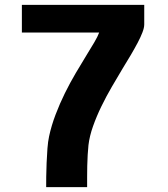

<svg xmlns="http://www.w3.org/2000/svg" viewBox="-20 -770 690 790"><path d="M70 -750H573.5V-669.5Q573.5 -656 566.2 -637Q559 -618 546.8 -594.8Q534.5 -571.5 518.5 -544.2Q502.5 -517 484.5 -488Q463.5 -453 440.5 -413.5Q417.5 -374 397.5 -333Q377.5 -292 363 -251.2Q348.5 -210.5 344 -173Q342 -155 340.8 -133Q339.5 -111 339 -87.8Q338.5 -64.5 338.5 -42V0H170Q170 -16 170.2 -43Q170.5 -70 171.8 -100Q173 -130 175.2 -159.2Q177.5 -188.5 182 -209Q191.5 -253.5 208.8 -298.8Q226 -344 247.2 -387Q268.5 -430 291.8 -469.5Q315 -509 336 -543Q353.5 -571.5 367.8 -595.5Q382 -619.5 388 -636H70Z"/></svg>

Font: B612
Style: Bold
Weight: 700
Designer: Nicolas Chauveau, Thomas Paillot, Jonathan Favre-Lamarine, Jean-Luc Vinot
Foundry: AIRBUS
Version: Version 1.008